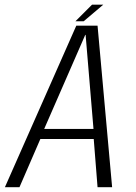

<svg xmlns="http://www.w3.org/2000/svg" viewBox="-46 -784 571 804"><path d="M-25.5 0H35.5L123 -202H346.5L362.5 0H423.5L362.5 -676.5H273.5ZM139 -244 311 -638H312.5L345.5 -244ZM270 -695H304.5L386.5 -764.5H339.5Z"/></svg>

Font: Anybody SemiCondensed Light
Style: Italic
Weight: 300
Width: 4
Italic angle: -10°
Version: Version 1.113;gftools[0.9.25]